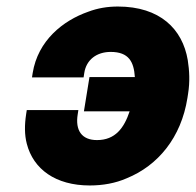

<svg xmlns="http://www.w3.org/2000/svg" viewBox="-20 -558 600 588"><path d="M60 -208C55 -175 55 -145 62 -118C82 -40 150 10 255 10C295 10 334 3 368 -12C464 -51 535 -137 554 -258L556 -271C562 -308 560 -342 555 -374C539 -469 470 -538 341 -538C309 -538 279 -533 250 -522C173 -495 96 -434 80 -334L78 -321H236L238 -334C244 -375 276 -399 319 -399C375 -399 390 -368 393 -322H254L237 -217H377C360 -166 333 -129 277 -129C230 -129 210 -159 218 -208L220 -221H62Z"/></svg>

Font: Asimov Pro
Style: UltObl
Weight: 900
Designer: Google
Version: Version 2.000980; 2014